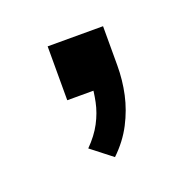

<svg xmlns="http://www.w3.org/2000/svg" viewBox="-58 -166 360 355"><g transform="rotate(-20 121.5 11.5)"><path d="M114 129 73 97Q91 79 101 60Q111 41 115 21.5Q119 2 120 -16L137 0H67V-106H176V-29Q176 0 170 27.5Q164 55 150.5 81Q137 107 114 129Z"/></g></svg>

Font: Nunito Sans 10pt
Style: Regular
Weight: 400
Designer: Vernon Adams
Foundry: Vernon Adams
Version: Version 3.101;gftools[0.9.27]